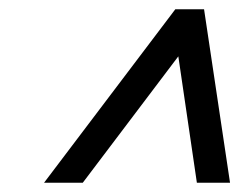

<svg xmlns="http://www.w3.org/2000/svg" viewBox="-20 -690 540 414"><path d="M404.5 -296 364.5 -568.5 158.5 -296H75L358 -670H420L476 -296Z"/></svg>

Font: Newsreader Text ExtraBold
Style: Italic
Weight: 800
Italic angle: -17°
Designer: Hugues Gentile
Foundry: Production Type
Version: Version 1.001